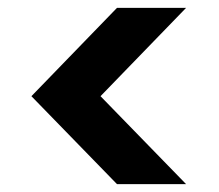

<svg xmlns="http://www.w3.org/2000/svg" viewBox="-20 -601 558 489"><path d="M278 -132 60 -356 278 -581H454L236 -356L454 -132Z"/></svg>

Font: Host Grotesk Black
Style: Regular
Weight: 900
Designer: Doğukan Karapınar based on Poppins by Indian Type Foundry, Jonny Pinhorn
Foundry: Element Type
Version: Version 1.000; ttfautohint (v1.8.4.7-5d5b);gftools[0.9.33]